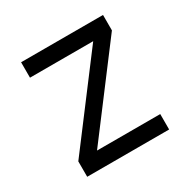

<svg xmlns="http://www.w3.org/2000/svg" viewBox="-124 -637 748 755"><g transform="rotate(-30 250.0 -260.0)"><path d="M64 0V-70L351 -450H64V-520H436V-450L149 -70H436V0Z"/></g></svg>

Font: Iosevka
Style: Regular
Weight: 400
Monospace: yes
Designer: Belleve Invis
Foundry: Belleve Invis
Version: Version 33.2.3; ttfautohint (v1.8.4)